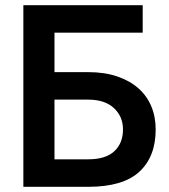

<svg xmlns="http://www.w3.org/2000/svg" viewBox="-20 -720 650 740"><path d="M70 -700H530V-594H190V-442H320Q383 -442 431.5 -425.5Q480 -409 513 -380Q546 -351 563 -310.5Q580 -270 580 -221Q580 -116 517 -58Q454 0 320 0H70ZM190 -336V-106H320Q387 -106 420.5 -137Q454 -168 454 -221Q454 -271 419 -303.5Q384 -336 320 -336Z"/></svg>

Font: Retni Sans
Style: Bold
Weight: 700
Designer: Vitaly Kuzmin
Foundry: ParaType Ltd.
Version: Version 1.00;March 2, 2019;FontCreator 11.5.0.2425 64-bit; t